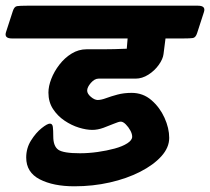

<svg xmlns="http://www.w3.org/2000/svg" viewBox="-94 -645 738 674"><path d="M-73 -532 -49 -606Q-44 -622 -34 -623.5Q-24 -625 0 -625H601Q629 -625 622 -603L598 -529Q593 -513 583 -511.5Q573 -510 549 -510H487L480 -455Q478 -438 463.5 -417.5Q449 -397 427 -383Q405 -369 382 -369Q372 -369 346.5 -369Q321 -369 294 -369Q267 -369 252 -369Q238 -369 225 -354Q212 -339 212 -327Q212 -316 225 -305Q238 -294 249 -294Q261 -294 278.5 -300.5Q296 -307 318.5 -313Q341 -319 368 -319Q408 -319 437.5 -293.5Q467 -268 483.5 -231.5Q500 -195 500 -161Q500 -127 472.5 -96.5Q445 -66 398 -42Q351 -18 291.5 -4.5Q232 9 167 9Q93 9 45.5 -15.5Q-2 -40 -2 -92Q-2 -125 15 -152Q32 -179 52 -195Q72 -211 81 -211Q90 -211 91.5 -199.5Q93 -188 93 -166Q93 -132 110.5 -119.5Q128 -107 187 -107Q217 -107 249 -111.5Q281 -116 308.5 -123.5Q336 -131 353 -142Q370 -153 370 -165Q370 -175 363.5 -187Q357 -199 347.5 -208.5Q338 -218 330 -218Q323 -218 306.5 -211Q290 -204 269.5 -196.5Q249 -189 230 -189Q209 -189 183 -197Q157 -205 132.5 -221.5Q108 -238 92 -262.5Q76 -287 76 -320Q76 -342 86 -368Q96 -394 114.5 -418Q133 -442 157.5 -457Q182 -472 210 -472Q233 -472 269 -472Q305 -472 351 -474L354 -510H-52Q-80 -510 -73 -532Z"/></svg>

Font: Alkatra
Style: Regular
Weight: 400
Designer: Suman Bhandary
Version: Version 1.100;gftools[0.9.22]